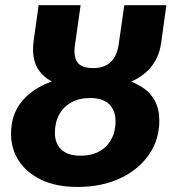

<svg xmlns="http://www.w3.org/2000/svg" viewBox="-20 -714 679 751"><path d="M340 -421.3Q462.4 -418.7 532.8 -374.9Q603.2 -331.2 603.2 -242.4Q603.2 -168 562.7 -109.2Q522.1 -50.4 450.1 -16.6Q378 17.2 283.4 17.2Q199.9 17.2 141.7 -10.7Q83.4 -38.7 53.3 -85.5Q23.2 -132.2 23.2 -190.5Q23.2 -265.9 64.9 -316.7Q106.6 -367.5 178.5 -393.7Q250.3 -420 340 -421.3ZM332.1 -330.6Q290.4 -330.6 259.2 -313.6Q228.1 -296.5 211.4 -265.9Q194.7 -235.3 194.7 -194.4Q194.7 -152.7 220 -128.9Q245.3 -105 294.9 -105Q338 -105 368.5 -121.9Q399 -138.8 415.5 -169.5Q432 -200.1 432 -240Q432 -281 407.6 -305.8Q383.1 -330.6 332.1 -330.6ZM466.2 -693.6H630.8L610.4 -546.9Q602.4 -487.9 567.6 -448.1Q532.7 -408.3 474.2 -387Q415.7 -365.6 336.1 -360.2Q261.4 -365.6 208.1 -384.5Q154.7 -403.4 129.1 -443.4Q103.4 -483.4 111.1 -550.3L131.1 -693.6H295.3L273.4 -539.5Q266.6 -493.5 282.5 -470.6Q298.5 -447.7 344 -447.7Q377.7 -447.7 398.6 -460.3Q419.6 -473 430.5 -494.7Q441.5 -516.4 444.6 -542.9Z"/></svg>

Font: Fira Sans Variable
Style: Italic
Weight: 397
Italic angle: -8°
Designer: Carrois Corporate & Edenspiekermann AG
Foundry: Carrois Corporate GbR & Edenspiekermann AG
Version: Version 4.202